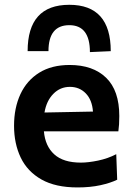

<svg xmlns="http://www.w3.org/2000/svg" viewBox="-20 -788 567 820"><path d="M311 12.5Q217 12.5 157 -21.5Q97 -55.5 68.5 -115Q40 -174.5 40 -251Q40 -327 67.2 -385.8Q94.5 -444.5 147.5 -477.5Q200.5 -510.5 277.5 -510.5Q377 -510.5 433.2 -456Q489.5 -401.5 489.5 -292.5Q489.5 -254.5 485.5 -227H167.5Q173 -164 211.8 -128.8Q250.5 -93.5 325.5 -93.5Q357 -93.5 399 -102.2Q441 -111 476.5 -129.5L480.5 -20.5Q452 -6.5 408.8 3Q365.5 12.5 311 12.5ZM278.5 -417Q237 -417 207.8 -387.2Q178.5 -357.5 170 -307.5L377 -311.5Q373.5 -361 346.5 -389Q319.5 -417 278.5 -417ZM364 -565.5Q364 -680.5 276 -680.5Q187 -680.5 187 -569.5H98Q98 -767.5 276 -767.5Q453 -767.5 453 -569.5Z"/></svg>

Font: Commissioner SemiBold
Style: Regular
Weight: 600
Designer: Kostas Bartsokas
Foundry: Kostas Bartsokas
Version: Version 1.000; ttfautohint (v1.8.3)